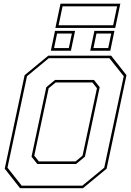

<svg xmlns="http://www.w3.org/2000/svg" viewBox="-20 -994 693 1014"><path d="M86 0 5 -103 110 -597 235 -700H567L648 -597L543 -103L418 0ZM185 -141.5H379L416 -172L492 -528L468 -558.5H274L237 -528L161 -172ZM94.5 -13.5H415L530.5 -108.5L633.5 -591.5L558 -686.5H237.5L122.5 -591.5L19.5 -108.5ZM177 -128 146.5 -166.5 224.5 -533.5 271 -572H476L506.5 -533.5L428.5 -166.5L382 -128ZM456.5 -726 478.5 -831H584.5L562.5 -726ZM248.5 -726 270.5 -831H376.5L354.5 -726ZM265.5 -740H343.5L359.5 -817H281.5ZM473.5 -740H551.5L567.5 -817H489.5ZM272.5 -846.5 299.5 -974.5H615.5L588.5 -846.5ZM289.5 -860.5H577.5L598.5 -960.5H310.5Z"/></svg>

Font: Tourney Thin Thin
Style: Italic
Weight: 250
Italic angle: -12°
Version: Version 1.015